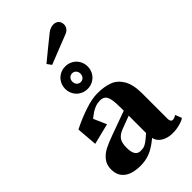

<svg xmlns="http://www.w3.org/2000/svg" viewBox="-260 -931 1026 1026"><g transform="rotate(-45 253.5 -418.0)"><path d="M32.5 -84Q32.5 -118 50.5 -141.2Q68.5 -164.5 95.8 -178.8Q123 -193 165 -208L302.5 -258V-276Q302.5 -319 298.2 -342.2Q294 -365.5 283 -376Q272 -386.5 251 -386.5Q232.5 -386.5 216 -380.5Q199.5 -374.5 186 -365.5Q172.5 -356.5 156 -343L188 -270L69.5 -240.5L60 -358Q117.5 -387 172.8 -405.2Q228 -423.5 268 -423.5Q319 -423.5 356 -409.8Q393 -396 415.2 -358.2Q437.5 -320.5 437.5 -253V-63Q437.5 -41 449.8 -38.2Q462 -35.5 480.5 -48L495 -11Q484 -2 457.2 5.2Q430.5 12.5 403.5 12.5Q376.5 12.5 355.2 4Q334 -4.5 321.8 -18.2Q309.5 -32 307 -48Q280 -25.5 256.5 -12Q233 1.5 209.2 7.8Q185.5 14 157.5 14Q122.5 14 94.8 4.8Q67 -4.5 49.8 -26.2Q32.5 -48 32.5 -84ZM302.5 -89.5V-220.5L230.5 -193.5Q202 -183 187.5 -164.8Q173 -146.5 173 -107.5Q173 -73.5 183.5 -57.8Q194 -42 214 -42Q229 -42 239 -44.5Q249 -47 263.2 -57Q277.5 -67 302.5 -89.5ZM163.5 -561.5Q163.5 -585 174.7 -604.6Q185.9 -624.1 205.4 -635.3Q225 -646.5 248.5 -646.5Q272 -646.5 291.6 -635.3Q311.1 -624.1 322.3 -604.6Q333.5 -585 333.5 -561.5Q333.5 -538 322.3 -518.4Q311.1 -498.9 291.6 -487.7Q272 -476.5 248.5 -476.5Q225 -476.5 205.4 -487.7Q185.9 -498.9 174.7 -518.4Q163.5 -538 163.5 -561.5ZM279 -562Q279 -576 270.4 -585.2Q261.7 -594.5 248.5 -594.5Q235.3 -594.5 226.6 -585.2Q218 -576 218 -562Q218 -547.1 226.5 -537.8Q235 -528.5 248.5 -528.5Q262 -528.5 270.5 -537.8Q279 -547.1 279 -562ZM318.5 -833.5Q328 -841 339.2 -845.5Q350.5 -850 362 -850Q380.5 -850 391.8 -839Q403 -828 403 -809.5Q403 -795 394.5 -784Q386 -773 372 -767.5Q315 -745 287.5 -734.2Q260 -723.5 205 -701.5L187 -726.5Q213.5 -748.5 254.8 -782.2Q296 -816 318.5 -833.5Z"/></g></svg>

Font: Didactic
Style: Regular
Weight: 400
Designer: Tyler Finck
Foundry: Etcetera Type Co
Version: Version 3.007;FEAKit 1.0